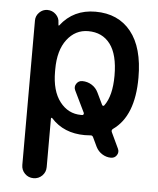

<svg xmlns="http://www.w3.org/2000/svg" viewBox="-53 -602 692 843"><g transform="rotate(5 292.5 -180.0)"><path d="M315.4 -98.6Q319.3 -98.6 320.8 -102.1Q322.3 -105.5 321.3 -108.4L275.4 -203.1Q267.6 -218.8 276.9 -232.9Q286.1 -247.1 302.7 -247.1Q325.2 -247.1 344.2 -235.4Q363.3 -223.6 373 -203.1L398.4 -150.4Q399.4 -147.5 402.8 -147Q406.2 -146.5 408.2 -149.4Q441.4 -194.3 441.4 -283.2Q441.4 -376 406.7 -421.9Q372.1 -467.8 309.6 -467.8Q252.9 -467.8 216.3 -419.9Q179.7 -372.1 179.7 -288.1V-278.3Q179.7 -193.4 216.3 -146Q252.9 -98.6 309.6 -98.6Q312.5 -98.6 315.4 -98.6ZM484.4 35.2Q491.2 49.8 482.4 63.5Q473.6 77.1 457 77.1Q436.5 77.1 418.5 65.9Q400.4 54.7 390.6 35.2L371.1 -5.9Q367.2 -14.6 357.4 -12.7Q346.7 -11.7 334 -11.7Q241.2 -11.7 185.5 -73.2Q184.6 -75.2 182.1 -74.7Q179.7 -74.2 179.7 -71.3V142.6Q179.7 165 164.1 180.7Q148.4 196.3 126 196.3Q103.5 196.3 87.9 180.7Q72.3 165 72.3 142.6V-494.1Q72.3 -514.6 87.4 -529.8Q102.5 -544.9 123 -544.9Q144.5 -544.9 160.2 -529.8Q175.8 -514.6 175.8 -494.1L176.8 -483.4Q176.8 -481.4 178.2 -481Q179.7 -480.5 180.7 -482.4Q237.3 -555.7 334 -555.7Q434.6 -555.7 490.7 -485.8Q546.9 -416 546.9 -283.2Q546.9 -114.3 455.1 -49.8Q447.3 -43.9 451.2 -35.2Z"/></g></svg>

Font: Gen Jyuu GothicX Medium
Style: Regular
Weight: 500
Designer: Ryoko NISHIZUKA (kana &amp; ideographs); Paul D. Hunt (Latin, Greek &amp; Cyrillic); Wenlong ZHANG (bopomofo); Sandoll C
Version: Version 1.058.20140828